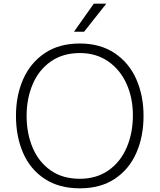

<svg xmlns="http://www.w3.org/2000/svg" viewBox="-20 -1009 869 1046"><path d="M67 0ZM67 -378Q67 -489 106.5 -578Q146 -667 224 -719.5Q302 -772 415 -772Q526 -772 604.5 -719.5Q683 -667 722.5 -577.5Q762 -488 762 -378Q762 -265 722.5 -175.5Q683 -86 605 -34.5Q527 17 415 17Q302 17 223.5 -34.5Q145 -86 106 -175.5Q67 -265 67 -378ZM704 -381Q704 -475 669.5 -552Q635 -629 569.5 -674.5Q504 -720 415 -720Q323 -720 257.5 -674.5Q192 -629 158.5 -551Q125 -473 125 -378Q125 -281 158.5 -203Q192 -125 257 -80Q322 -35 415 -35Q505 -35 570.5 -80.5Q636 -126 670 -205Q704 -284 704 -381ZM491 -989H559L438 -836H383Z"/></svg>

Font: Biryani UltraLight
Style: Regular
Weight: 250
Designer: Dan Reynolds and Mathieu Réguer
Foundry: Dan Reynolds and Mathieu Réguer
Version: Version 1.003; ttfautohint (v1.1) -l 5 -r 5 -G 72 -x 0 -D la